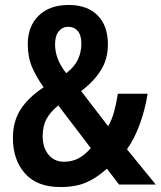

<svg xmlns="http://www.w3.org/2000/svg" viewBox="-20 -744 648 774"><path d="M257 -724Q332 -724 373.5 -682Q415 -640 415 -565Q415 -506 386.5 -460.5Q358 -415 307 -377L416 -235Q431 -261 440 -294Q449 -327 455 -366H575Q566 -307 545 -247.5Q524 -188 492 -142L608 0H460L411 -64Q373 -29 330 -9.5Q287 10 223 10Q129 10 80.5 -45Q32 -100 32 -188Q32 -255 63.5 -303.5Q95 -352 156 -392Q126 -434 109 -474Q92 -514 92 -566Q92 -638 136 -681Q180 -724 257 -724ZM255 -636Q232 -636 217 -618Q202 -600 202 -565Q202 -505 247 -449Q279 -473 293.5 -503Q308 -533 308 -568Q308 -602 293.5 -619Q279 -636 255 -636ZM215 -319Q183 -293 167.5 -264.5Q152 -236 152 -195Q152 -149 175.5 -120.5Q199 -92 238 -92Q272 -92 298 -106.5Q324 -121 346 -147Z"/></svg>

Font: Noto Sans Georgian Condensed SemiBold
Style: Regular
Weight: 600
Width: 3
Designer: Monotype Design Team, Akaki Razmadze
Foundry: Google LLC
Version: Version 2.005; ttfautohint (v1.8.4.7-5d5b)